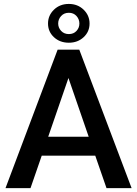

<svg xmlns="http://www.w3.org/2000/svg" viewBox="-20 -966 703 986"><path d="M526.9 0 469.2 -166.5H194.3L136.7 0H8.3L275.9 -710.9H387.2L655.8 0ZM227.5 -263.7H435.5L331.5 -565.4ZM226.6 -845.2Q226.6 -886.7 257.1 -916.3Q287.6 -945.8 333.5 -945.8Q378.9 -945.8 409.4 -916.3Q439.9 -886.7 439.9 -845.2Q439.9 -803.2 409.4 -774.9Q378.9 -746.6 333.5 -746.6Q287.6 -746.6 257.1 -774.9Q226.6 -803.2 226.6 -845.2ZM278.8 -845.2Q278.8 -823.7 293.9 -807.4Q309.1 -791 333.5 -791Q357.9 -791 372.8 -807.1Q387.7 -823.2 387.7 -845.2Q387.7 -867.2 372.8 -883.8Q357.9 -900.4 333.5 -900.4Q309.1 -900.4 293.9 -883.8Q278.8 -867.2 278.8 -845.2Z"/></svg>

Font: Vazirmatn UI Medium
Style: Regular
Weight: 500
Designer: Saber Rastikerdar
Foundry: Saber Rastikerdar
Version: Version 33.003